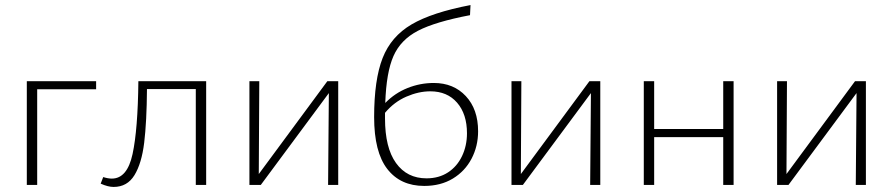

<svg xmlns="http://www.w3.org/2000/svg" viewBox="-20 -731 3529 759"><path d="M360 -378H127V0H86V-410H360Z M795 0H754V-379H561Q560 -249 550 -167Q540 -85 511.5 -38.5Q483 8 429 8Q407 8 378 -5L388 -31Q407 -25 422 -25Q483 -25 504 -122Q525 -219 527 -410H795Z M1317 0H1277L1280 -363L1011 0H966V-410H1005L1003 -43L1274 -410H1317Z M1870 -212Q1870 -153 1844 -103.5Q1818 -54 1770 -25Q1722 4 1657 4Q1563 4 1511 -63Q1459 -130 1459 -268Q1459 -416 1492.5 -501.5Q1526 -587 1607 -634.5Q1688 -682 1840 -711L1838 -671Q1701 -645 1632.5 -609.5Q1564 -574 1535.5 -509.5Q1507 -445 1503 -324Q1541 -363 1591 -383Q1641 -403 1695 -403Q1773 -403 1821.5 -351Q1870 -299 1870 -212ZM1826 -204Q1826 -280 1787 -325Q1748 -370 1681 -370Q1635 -370 1586.5 -349Q1538 -328 1502 -285V-263Q1502 -147 1545.5 -86.5Q1589 -26 1666 -26Q1715 -26 1751 -49.5Q1787 -73 1806.5 -114Q1826 -155 1826 -204Z M2353 0H2313L2316 -363L2047 0H2002V-410H2041L2039 -43L2310 -410H2353Z M2880 -410V0H2839V-189H2566V0H2525V-410H2566V-221H2839V-410Z M3403 0H3363L3366 -363L3097 0H3052V-410H3091L3089 -43L3360 -410H3403Z"/></svg>

Font: Ysabeau Light
Style: Regular
Weight: 300
Designer: Christian Thalmann (Catharsis Fonts)
Version: Version 0.003